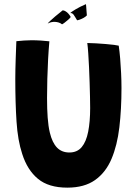

<svg xmlns="http://www.w3.org/2000/svg" viewBox="-20 -867 646 904"><path d="M297 16.5Q209 16.5 158.8 -25Q108.5 -66.5 84.5 -142.5Q63.5 -206 57.8 -294.8Q52 -383.5 52 -494.5Q52 -516 52.5 -539.5Q53 -563 53.8 -587Q54.5 -611 55.5 -633Q56.5 -655 57 -673Q75 -675 93.2 -676.2Q111.5 -677.5 128.5 -677.5Q151 -677.5 173.2 -676Q195.5 -674.5 212.5 -672.5Q209 -634 206.5 -588.2Q204 -542.5 202.8 -495.8Q201.5 -449 201.5 -405.5Q201.5 -353.5 204.5 -313Q207.5 -272.5 214.5 -243Q226 -195 248.5 -172Q271 -149 306.5 -149Q343.5 -149 364.8 -174.5Q386 -200 395.2 -247Q404.5 -294 404.5 -358.5Q404.5 -379 403.8 -410.5Q403 -442 402 -478.2Q401 -514.5 399.2 -550.5Q397.5 -586.5 395.5 -616.2Q393.5 -646 391 -664.5Q408.5 -664.5 431.5 -663Q454.5 -661.5 477 -659.8Q499.5 -658 516.5 -655.8Q533.5 -653.5 539 -652Q543 -624.5 545.8 -591.5Q548.5 -558.5 550.2 -523Q552 -487.5 552 -452.5Q552 -353 542 -267.8Q532 -182.5 505 -118.8Q478 -55 427.5 -19.2Q377 16.5 297 16.5ZM271 -815Q272.5 -818.5 277.5 -818Q282.5 -817.5 289.2 -813.5Q296 -809.5 302.2 -802.5Q308.5 -795.5 313 -787Q310 -782 301.2 -774.2Q292.5 -766.5 283.8 -760Q275 -753.5 272 -752.5Q265.5 -758 257 -760.8Q248.5 -763.5 239.5 -764Q230.5 -764.5 221.5 -762.5Q212.5 -760.5 204.5 -756Q206.5 -759.5 216 -768.5Q225.5 -777.5 240 -789.8Q254.5 -802 271 -815ZM383.5 -847Q384.5 -848.5 385 -845Q385.5 -841.5 386 -834.5Q386.5 -827.5 387.2 -817.2Q388 -807 389 -794.5Q382.5 -787.5 372.5 -782.2Q362.5 -777 354.2 -774.2Q346 -771.5 343 -771.5Q338 -779.5 334.2 -786Q330.5 -792.5 327.2 -797Q324 -801.5 320 -803.8Q316 -806 310.5 -805.5Q314.5 -810 334.5 -822.2Q354.5 -834.5 383.5 -847Z"/></svg>

Font: Grandstander Thin SemiBold
Style: Regular
Weight: 600
Version: Version 1.200